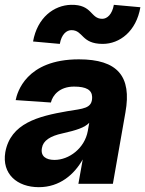

<svg xmlns="http://www.w3.org/2000/svg" viewBox="-21 -762 602 796"><path d="M140 14C227 14 287 -39 322 -101L304 0H447L499 -296C526 -446 466 -516 306 -516C86 -516 50 -377 44 -347L190 -337C197 -367 226 -403 286 -403C337 -403 360 -389 361 -360C362 -311 323 -312 258 -301C137 -280 23 -251 1 -131C-14 -41 50 14 140 14ZM116 -590 227 -580C234 -620 255 -637 275 -637C325 -637 315 -580 405 -580C475 -580 544 -632 561 -732L451 -742C444 -702 423 -684 403 -684C353 -684 363 -744 273 -742C203 -740 134 -690 116 -590ZM153 -149C158 -179 187 -198 238 -209C296 -222 330 -233 349 -253L343 -219C330 -147 265 -99 205 -99C170 -99 146 -114 153 -149Z"/></svg>

Font: Uncut Sans
Style: Bold Italic
Weight: 700
Italic angle: -10°
Designer: Kasper Nordkvist
Foundry: Uncut Type
Version: Version 1.111;FEAKit 1.0